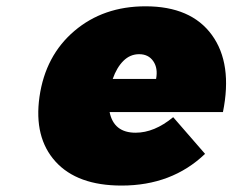

<svg xmlns="http://www.w3.org/2000/svg" viewBox="-20 -575 730 603"><path d="M104 -271Q122.6 -400.4 213.6 -477.8Q304.7 -555.2 437 -555.2Q580.1 -555.2 645.5 -465.1Q710.9 -375 680.2 -223.1H324.2Q337.4 -158.2 405.8 -158.2Q464.8 -158.2 523.9 -207L624 -91.8Q520 7.8 361.8 7.8Q222.7 7.8 154.3 -67.6Q85.9 -143.1 104 -271ZM334 -327.1H470.2Q476.6 -360.8 461.4 -382.8Q446.3 -404.8 417 -404.8Q388.7 -404.8 367.7 -384Q346.7 -363.3 334 -327.1Z"/></svg>

Font: Trueno Black
Style: Italic
Weight: 900
Designer: Julieta Ulanovsky
Foundry: Julieta Ulanovsky
Version: Version 3.001b | FøM Fix